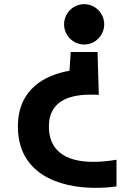

<svg xmlns="http://www.w3.org/2000/svg" viewBox="-20 -558 627 923"><path d="M385 -344C438 -344 481 -388 481 -441C481 -494 438 -538 385 -538C331 -538 288 -494 288 -441C288 -388 331 -344 385 -344ZM540 338V210C499 217 462 220 428 220C287 220 215 160 215 50C215 -85 335 -103 416 -103C431 -103 444 -103 455 -102L449 -308H320L314 -218C196 -197 66 -130 66 50C66 274 257 345 439 345C473 345 508 343 540 338Z"/></svg>

Font: LINE Seed JP App_OTF Bold
Style: Regular
Weight: 700
Designer: LINE & Fontrix & Fontworks
Version: Version 1.009